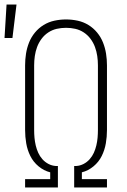

<svg xmlns="http://www.w3.org/2000/svg" viewBox="-42 -829 562 849"><path d="M-22 -661 -13 -809H31L13 -661ZM69 0V-37H180V-67Q152 -74 128.5 -93.5Q105 -113 92 -139.5Q79 -166 74 -195Q69 -224 69 -254V-540Q69 -566 73 -591.5Q77 -617 86.5 -641Q96 -665 112.5 -685Q129 -705 151 -718.5Q173 -732 198.5 -737.5Q224 -743 250 -743Q276 -743 301.5 -737.5Q327 -732 349 -718.5Q371 -705 387.5 -685Q404 -665 413.5 -641Q423 -617 427 -591.5Q431 -566 431 -540V-254Q431 -224 426 -195Q421 -166 408 -139.5Q395 -113 371.5 -93.5Q348 -74 320 -67V-37H431V0H286V-95H295Q312 -96 327.5 -104Q343 -112 354.5 -125Q366 -138 373 -153.5Q380 -169 384 -186Q388 -203 389.5 -220Q391 -237 391 -254V-540Q391 -561 388 -581.5Q385 -602 378 -621Q371 -640 358.5 -657Q346 -674 328.5 -685.5Q311 -697 291 -701.5Q271 -706 250 -706Q229 -706 209 -701.5Q189 -697 171.5 -685.5Q154 -674 141.5 -657Q129 -640 122 -621Q115 -602 112 -581.5Q109 -561 109 -540V-254Q109 -237 110.5 -220Q112 -203 116 -186Q120 -169 127 -153.5Q134 -138 145.5 -125Q157 -112 172.5 -104Q188 -96 205 -95H214V0Z"/></svg>

Font: Iosevka SS18 Extralight
Style: Regular
Weight: 200
Monospace: yes
Designer: Belleve Invis
Foundry: Belleve Invis
Version: Version 25.1.1; ttfautohint (v1.8.4)